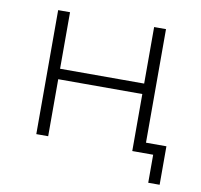

<svg xmlns="http://www.w3.org/2000/svg" viewBox="-74 -600 834 796"><g transform="rotate(10 343.5 -202.0)"><path d="M108 0H158V-240H512V0H600V118H648V-44H562V-522H512V-284H158V-522H108Z"/></g></svg>

Font: Montserrat Light
Style: Regular
Weight: 300
Designer: Julieta Ulanovsky
Foundry: Julieta Ulanovsky
Version: Version 7.200